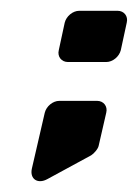

<svg xmlns="http://www.w3.org/2000/svg" viewBox="-20 -282 256 356"><path d="M68 50 149 6C154 3 162 -6 163 -12L177 -73C180 -85 172 -95 160 -95H90C78 -95 66 -85 63 -73L39 31C35 50 50 60 68 50ZM106 -167H177C189 -167 201 -177 204 -189L215 -240C218 -252 210 -262 198 -262H127C115 -262 103 -252 100 -240L89 -189C86 -177 94 -167 106 -167Z"/></svg>

Font: DIN Rundschrift
Style: BreitKursiv
Weight: 400
Width: 7
Version: Version 1.027